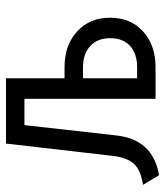

<svg xmlns="http://www.w3.org/2000/svg" viewBox="26 -578 563 656"><g transform="rotate(-90 308.0 -249.5)"><path d="M38 12 5 -43Q54 -50 76 -73Q98 -96 104 -147L146 -511H369V-311H406Q482.5 -311 529.2 -268Q576 -225 576 -155Q576 -85.5 529.2 -42.8Q482.5 0 406 0H299V-448H209L174 -136Q167 -71.5 133 -35Q99 1.5 38 12ZM369 -63H406Q453.5 -63 479.8 -87.2Q506 -111.5 506 -155Q506 -198.5 479.2 -223.2Q452.5 -248 406 -248H369Z"/></g></svg>

Font: Overpass Mono Light
Style: Regular
Weight: 300
Monospace: yes
Designer: Delve Withrington, Dave Bailey
Foundry: Delve Fonts LLC
Version: Version 4.000